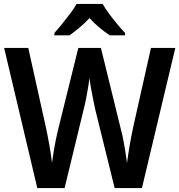

<svg xmlns="http://www.w3.org/2000/svg" viewBox="-20 -958 913 978"><path d="M873 -714 703 0H564L465 -401Q461 -420 455 -449.5Q449 -479 443.5 -509Q438 -539 436 -561Q434 -543 429 -513.5Q424 -484 418 -453Q412 -422 406 -400L309 0H170L1 -714H124L213 -313Q222 -271 231.5 -218.5Q241 -166 245 -128Q248 -153 253 -184Q258 -215 264 -244Q270 -273 275 -294L379 -714H494L597 -294Q603 -273 608.5 -243.5Q614 -214 619 -183.5Q624 -153 627 -128Q632 -168 641 -220Q650 -272 659 -313L749 -714ZM503 -938Q515 -916 535 -889Q555 -862 576.5 -836Q598 -810 617 -790V-778H539Q515 -794 487.5 -816.5Q460 -839 436 -866Q411 -839 384 -816.5Q357 -794 334 -778H257V-790Q275 -810 296.5 -836.5Q318 -863 338 -889.5Q358 -916 370 -938Z"/></svg>

Font: Noto Sans Sinhala UI SemiCondensed SemiBold
Style: Regular
Weight: 600
Width: 4
Designer: Jelle Bosma - Monotype Design Team
Foundry: Monotype Imaging Inc.
Version: Version 2.006; ttfautohint (v1.8.4.7-5d5b)